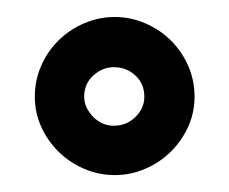

<svg xmlns="http://www.w3.org/2000/svg" viewBox="-20 -709 270 226"><path d="M149.9 -595.2Q149.9 -610.4 139.4 -620.1Q128.9 -629.9 113.8 -629.9Q100.6 -629.9 89.8 -620.1Q79.1 -610.4 79.1 -595.2Q79.1 -588.4 82 -582.3Q85 -576.2 89.8 -571.3Q94.7 -566.4 100.8 -563.7Q106.9 -561 113.8 -561Q128.9 -561 139.4 -571.3Q149.9 -581.5 149.9 -595.2ZM209 -595.2Q209 -576.2 201.4 -559.6Q193.8 -543 180.9 -530.3Q168 -517.6 150.9 -510.3Q133.8 -502.9 115.2 -502.9Q96.2 -502.9 79.1 -510.3Q62 -517.6 49.1 -530.3Q36.1 -543 28.6 -559.6Q21 -576.2 21 -595.2Q21 -614.7 28.6 -631.8Q36.1 -648.9 49.1 -661.6Q62 -674.3 79.1 -681.6Q96.2 -689 115.2 -689Q133.8 -689 150.9 -681.6Q168 -674.3 180.9 -661.6Q193.8 -648.9 201.4 -631.8Q209 -614.7 209 -595.2Z"/></svg>

Font: Rum Raisin
Style: Regular
Weight: 400
Designer: Astigmatic (AOETI)
Foundry: Astigmatic (AOETI)
Version: Version 1.000